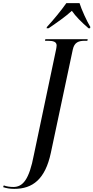

<svg xmlns="http://www.w3.org/2000/svg" viewBox="-161 -964 596 1224"><path d="M138 -792 136 -784H149C202 -820 258 -859 297 -895C322 -859 357 -824 403 -784H413L415 -792C393 -828 359 -902 346 -944H262C230 -898 177 -834 138 -792ZM-70 240C47 240 127 179 163 11L303 -648C313 -695 341 -704 380 -704H396L398 -714H128L126 -704H144C178 -704 200 -698 200 -674C200 -667 198 -658 197 -651L55 23C25 182 -16 228 -76 228C-95 228 -119 225 -137 218L-141 229C-120 236 -99 240 -70 240Z"/></svg>

Font: Noto Serif Display Condensed Medium
Style: Italic
Weight: 500
Width: 3
Italic angle: -12°
Designer: Monotype Design Team
Foundry: Monotype Imaging Inc.
Version: Version 2.009